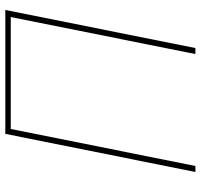

<svg xmlns="http://www.w3.org/2000/svg" viewBox="-36 -702 738 705"><g transform="rotate(-90 332.5 -349.0)"><path d="M54 0 194 -698H649L509 0H487L623 -678H212L76 0Z"/></g></svg>

Font: IBM Plex Sans Thin
Style: Italic
Weight: 250
Italic angle: -11.31°
Designer: Mike Abbink, Paul van der Laan, Pieter van Rosmalen
Foundry: Bold Monday
Version: Version 3.201